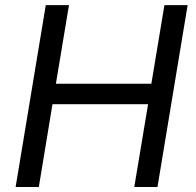

<svg xmlns="http://www.w3.org/2000/svg" viewBox="-20 -748 783 768"><path d="M42.5 0 163.1 -727.5H255.9L203.6 -413.1H585.4L637.7 -727.5H730.5L609.9 0H517.1L572.3 -331.1H189.9L135.3 0Z"/></svg>

Font: Inter
Style: Italic
Weight: 400
Italic angle: -9.3988°
Designer: Rasmus Andersson
Foundry: rsms
Version: Version 4.001;git-66647c0bb